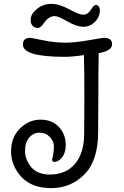

<svg xmlns="http://www.w3.org/2000/svg" viewBox="-20 -955 638 990"><path d="M487 -444 486 -275Q486 -127 415.5 -56Q345 15 244.5 15Q144 15 90 -43Q37 -102 37 -174.5Q37 -247 83 -292.5Q129 -338 189 -338Q249 -338 284 -300Q319 -262 319 -207Q319 -152 282 -127Q270 -120 262 -120Q247 -120 249 -135Q249 -136 252 -146Q258 -174 258 -200Q258 -226 237 -248.5Q216 -271 184 -271Q152 -271 130.5 -245.5Q109 -220 109 -176.5Q109 -133 141 -93Q174 -55 237 -55Q320 -55 367 -110.5Q414 -166 414 -266L415 -444Q415 -583 413 -671Q354 -662 314 -662Q98 -662 98 -725Q98 -760 136 -760Q141 -760 201.5 -747.5Q262 -735 314 -735Q366 -735 437.5 -747.5Q509 -760 516 -760Q558 -760 558 -726.5Q558 -693 489 -681Q487 -587 487 -444ZM495 -902Q495 -868 469.5 -842.5Q444 -817 409.5 -817Q375 -817 327.5 -844.5Q280 -872 263 -872Q246 -872 233 -863Q220 -854 216.5 -849.5Q213 -845 199 -826Q186 -811 176 -811Q166 -811 159 -814Q138 -824 138 -853Q138 -882 170 -908.5Q202 -935 244 -935Q286 -935 337 -907Q388 -879 410 -879Q432 -879 448.5 -904.5Q465 -930 474 -930Q483 -930 489 -921.5Q495 -913 495 -902Z"/></svg>

Font: Delius Swash Caps
Style: Regular
Weight: 400
Designer: Natalia Raices
Foundry: Natalia Raices
Version: Version 1.002